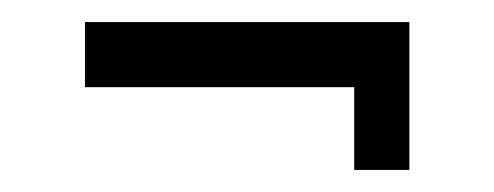

<svg xmlns="http://www.w3.org/2000/svg" viewBox="-20 -435 448 174"><path d="M57 -415H351V-281H301V-356H57Z"/></svg>

Font: CatShop
Style: Regular
Weight: 400
Designer: Peter Wiegel
Foundry: Peter Wiegel
Version: Version 1.000 2009 initial release